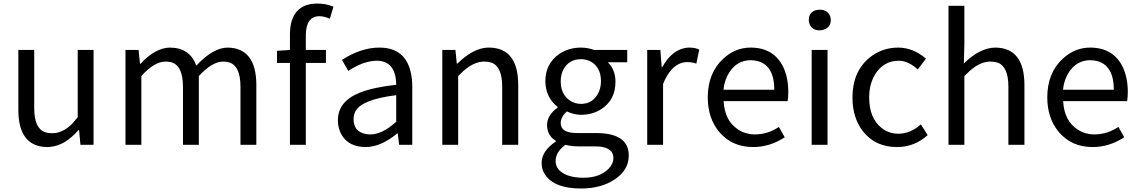

<svg xmlns="http://www.w3.org/2000/svg" viewBox="-20 -829 6518 1099"><path d="M250 12.7Q85.9 10.7 85 -199.2V-543H175.8V-210Q175.8 -93.8 238.3 -72.3Q255.9 -66.4 278.3 -66.4Q340.8 -66.4 395.5 -123Q409.2 -138.7 424.8 -158.2V-543H515.6V0H440.4L432.6 -85H429.7Q351.6 4.9 266.6 11.7Q257.8 12.7 250 12.7Z M698.2 0V-543H773.4L781.2 -463.9H784.2Q869.1 -555.7 953.1 -556.6Q1067.4 -555.7 1103.5 -453.1Q1199.2 -555.7 1282.2 -556.6Q1446.3 -554.7 1447.3 -343.8V0H1356.4V-332Q1356.4 -454.1 1289.1 -472.7Q1273.4 -476.6 1255.9 -476.6Q1193.4 -475.6 1118.2 -393.6V0H1027.3V-332Q1027.3 -454.1 960 -472.7Q944.3 -476.6 926.8 -476.6Q862.3 -475.6 789.1 -393.6V0Z M1888.7 -791 1868.2 -721.7Q1835 -736.3 1807.6 -736.3Q1731.4 -734.4 1730.5 -628.9V-543H1845.7V-468.8H1730.5V0H1639.6V-468.8H1565.4V-538.1L1639.6 -543V-629.9Q1639.6 -788.1 1764.6 -806.6Q1780.3 -808.6 1796.9 -808.6Q1845.7 -808.6 1888.7 -791Z M2073.2 12.7Q1979.5 12.7 1937.5 -53.7Q1914.1 -91.8 1914.1 -140.6Q1914.1 -249 2040 -298.8Q2116.2 -329.1 2248 -343.8Q2246.1 -480.5 2136.7 -481.4Q2059.6 -480.5 1973.6 -422.9L1937.5 -486.3Q2046.9 -556.6 2151.4 -556.6Q2303.7 -556.6 2333 -406.2Q2339.8 -373 2339.8 -334V0H2264.6L2256.8 -65.4H2253.9Q2159.2 12.7 2073.2 12.7ZM2099.6 -59.6Q2164.1 -59.6 2237.3 -123Q2243.2 -127.9 2248 -131.8V-284.2Q2048.8 -259.8 2013.7 -190.4Q2003.9 -170.9 2003.9 -147.5Q2003.9 -76.2 2071.3 -62.5Q2085 -59.6 2099.6 -59.6Z M2511.7 0V-543H2586.9L2594.7 -464.8H2597.7Q2686.5 -551.8 2769.5 -556.6Q2775.4 -556.6 2780.3 -556.6Q2945.3 -554.7 2946.3 -343.8V0H2854.5V-332Q2854.5 -448.2 2793 -470.7Q2774.4 -476.6 2752 -476.6Q2693.4 -476.6 2632.8 -422.9Q2619.1 -410.2 2602.5 -393.6V0Z M3305.7 250Q3162.1 250 3106.4 179.7Q3080.1 146.5 3080.1 103.5Q3081.1 34.2 3161.1 -18.6V-23.4Q3112.3 -52.7 3111.3 -112.3Q3111.3 -168.9 3168.9 -210.9Q3170.9 -211.9 3171.9 -212.9V-216.8Q3108.4 -267.6 3102.5 -347.7Q3101.6 -356.4 3101.6 -363.3Q3101.6 -464.8 3181.6 -520.5Q3236.3 -556.6 3305.7 -556.6Q3343.8 -556.6 3380.9 -543H3570.3V-472.7H3459Q3502.9 -429.7 3502.9 -361.3Q3502.9 -257.8 3422.9 -205.1Q3372.1 -171.9 3305.7 -171.9Q3264.6 -171.9 3224.6 -191.4Q3190.4 -160.2 3189.5 -126Q3189.5 -74.2 3260.7 -68.4Q3272.5 -67.4 3284.2 -67.4H3390.6Q3566.4 -67.4 3578.1 43.9Q3579.1 52.7 3579.1 61.5Q3579.1 144.5 3498 198.2Q3420.9 250 3305.7 250ZM3305.7 -234.4Q3367.2 -234.4 3399.4 -287.1Q3419.9 -320.3 3419.9 -363.3Q3419.9 -444.3 3361.3 -476.6Q3335.9 -490.2 3305.7 -490.2Q3238.3 -490.2 3206.1 -433.6Q3189.5 -403.3 3189.5 -363.3Q3189.5 -286.1 3246.1 -251Q3273.4 -234.4 3305.7 -234.4ZM3318.4 188.5Q3414.1 188.5 3464.8 135.7Q3491.2 107.4 3491.2 76.2Q3491.2 17.6 3411.1 9.8Q3396.5 8.8 3379.9 8.8H3286.1Q3252 8.8 3215.8 0Q3161.1 41 3160.2 91.8Q3160.2 150.4 3232.4 175.8Q3269.5 188.5 3318.4 188.5Z M3684.6 0V-543H3759.8L3767.6 -444.3H3770.5Q3824.2 -541 3903.3 -554.7Q3914.1 -556.6 3924.8 -556.6Q3960.9 -556.6 3982.4 -544.9L3965.8 -464.8Q3942.4 -473.6 3913.1 -473.6Q3846.7 -473.6 3798.8 -396.5Q3786.1 -375 3775.4 -348.6V0Z M4291 12.7Q4168.9 12.7 4095.7 -75.2Q4031.2 -153.3 4031.2 -271.5Q4031.2 -412.1 4121.1 -494.1Q4189.5 -556.6 4276.4 -556.6Q4408.2 -556.6 4462.9 -446.3Q4492.2 -384.8 4492.2 -301.8Q4492.2 -275.4 4488.3 -250H4122.1Q4127.9 -136.7 4206.1 -86.9Q4248 -59.6 4302.7 -59.6Q4376 -60.5 4438.5 -102.5L4471.7 -43Q4385.7 12.7 4291 12.7ZM4121.1 -315.4H4412.1Q4412.1 -451.2 4320.3 -478.5Q4299.8 -484.4 4277.3 -484.4Q4200.2 -484.4 4155.3 -416Q4127 -373 4121.1 -315.4Z M4626 0V-543H4716.8V0ZM4671.9 -655.3Q4628.9 -655.3 4614.3 -690.4Q4609.4 -702.1 4609.4 -713.9Q4609.4 -757.8 4649.4 -770.5Q4661.1 -773.4 4671.9 -773.4Q4716.8 -773.4 4731.4 -737.3Q4735.4 -725.6 4735.4 -713.9Q4735.4 -674.8 4698.2 -660.2Q4685.5 -655.3 4671.9 -655.3Z M5114.3 12.7Q4990.2 12.7 4918.9 -78.1Q4859.4 -155.3 4859.4 -271.5Q4859.4 -418 4957 -499Q5028.3 -556.6 5122.1 -556.6Q5208 -555.7 5280.3 -493.2L5233.4 -431.6Q5177.7 -481.4 5125 -481.4Q5039.1 -481.4 4990.2 -405.3Q4955.1 -348.6 4955.1 -271.5Q4955.1 -152.3 5027.3 -95.7Q5068.4 -63.5 5123 -63.5Q5192.4 -64.5 5251 -117.2L5290 -55.7Q5214.8 12.7 5114.3 12.7Z M5409.2 0V-795.9H5500V-578.1L5497.1 -465.8Q5588.9 -555.7 5677.7 -556.6Q5842.8 -554.7 5843.8 -343.8V0H5752V-332Q5752 -448.2 5690.4 -470.7Q5671.9 -476.6 5649.4 -476.6Q5590.8 -476.6 5530.3 -422.9Q5516.6 -410.2 5500 -393.6V0Z M6234.4 12.7Q6112.3 12.7 6039.1 -75.2Q5974.6 -153.3 5974.6 -271.5Q5974.6 -412.1 6064.5 -494.1Q6132.8 -556.6 6219.7 -556.6Q6351.6 -556.6 6406.2 -446.3Q6435.5 -384.8 6435.5 -301.8Q6435.5 -275.4 6431.6 -250H6065.4Q6071.3 -136.7 6149.4 -86.9Q6191.4 -59.6 6246.1 -59.6Q6319.3 -60.5 6381.8 -102.5L6415 -43Q6329.1 12.7 6234.4 12.7ZM6064.5 -315.4H6355.5Q6355.5 -451.2 6263.7 -478.5Q6243.2 -484.4 6220.7 -484.4Q6143.6 -484.4 6098.6 -416Q6070.3 -373 6064.5 -315.4Z"/></svg>

Font: Taipei Sans TC Beta
Style: Regular
Weight: 400
Designer: JT Foundry
Foundry: JT Foundry
Version: Version 1.000